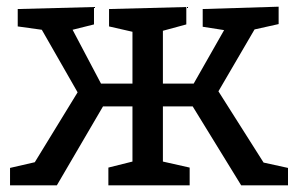

<svg xmlns="http://www.w3.org/2000/svg" viewBox="-20 -554 896 574"><path d="M633 -281 768 -68 841 -52V0H701L556 -236H467V-71L547 -53V0H304V-53L376 -71V-236H288L150 0H10V-52L84 -69L212 -278L105 -465L33 -475V-527L261 -533V-481L197 -465L282 -304H376V-459L306 -475V-527L537 -533V-481L467 -462V-304H559L650 -464L586 -474V-527L813 -534V-482L741 -466Z"/></svg>

Font: Bitter Pro Medium
Style: Regular
Weight: 500
Designer: Sol Matas, and Bitter project Authors
Foundry: Sol Matas
Version: Version 1.010